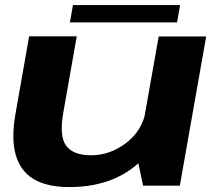

<svg xmlns="http://www.w3.org/2000/svg" viewBox="-20 -733 870 758"><path d="M545 0H690L794 -589H606.5L521.5 -109.5ZM283 -589.5H95L40.5 -280Q16 -139.5 68 -67Q120 5.5 254 5.5Q417.5 5.5 521.5 -84.2Q625.5 -174 638.5 -249L556 -297.5Q542.5 -218 478.5 -169Q414.5 -120 339.5 -120Q269 -120 241 -158Q213 -196 230.5 -292ZM256 -644.5H679L691 -713H268Z"/></svg>

Font: Anybody Expanded
Style: Bold Italic
Weight: 700
Width: 7
Italic angle: -10°
Version: Version 1.113;gftools[0.9.25]